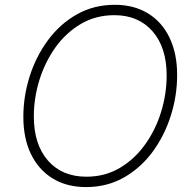

<svg xmlns="http://www.w3.org/2000/svg" viewBox="-20 -757 792 787"><path d="M332.5 9.8Q253.4 9.8 195.8 -25.6Q138.2 -61 106.9 -125.5Q75.7 -189.9 75.7 -277.8Q75.7 -362.8 101.8 -444.6Q127.9 -526.4 176.8 -592.5Q225.6 -658.7 294.9 -698Q364.3 -737.3 450.7 -737.3Q529.3 -737.3 586.7 -702.1Q644 -667 675 -602.3Q706.1 -537.6 706.1 -449.7Q706.1 -364.7 680.2 -283Q654.3 -201.2 605.7 -135Q557.1 -68.8 488 -29.5Q418.9 9.8 332.5 9.8ZM334 -32.7Q410.2 -32.7 470.9 -68.6Q531.7 -104.5 574.7 -164.6Q617.7 -224.6 640.4 -298.3Q663.1 -372.1 663.1 -447.8Q663.1 -562.5 605.2 -628.7Q547.4 -694.8 449.2 -694.8Q372.6 -694.8 311.5 -658.9Q250.5 -623 207.5 -563Q164.6 -502.9 141.6 -429.2Q118.7 -355.5 118.7 -279.8Q118.7 -165 176.5 -98.9Q234.4 -32.7 334 -32.7Z"/></svg>

Font: Inter Extra Light
Style: Italic
Weight: 200
Italic angle: -9.39999°
Designer: Rasmus Andersson
Foundry: rsms
Version: Version 4.000;git-3c8e0fc